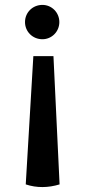

<svg xmlns="http://www.w3.org/2000/svg" viewBox="-20 -548 348 783"><path d="M153 -528C113 -528 82 -497 82 -458C82 -419 113 -388 153 -388C191 -388 222 -419 222 -458C222 -497 191 -528 153 -528ZM85 204 116 -319H198L223 204C177 218 130 219 85 204Z"/></svg>

Font: Arima Koshi ExtraBold
Style: Regular
Weight: 800
Designer: Joana Correia and Natanael Gama
Foundry: NDISCOVER
Version: Version 1.019;PS 001.019;hotconv 1.0.88;makeotf.lib2.5.64775